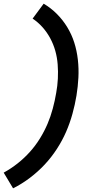

<svg xmlns="http://www.w3.org/2000/svg" viewBox="-53 -861 573 1042"><path d="M18 161 -33 76Q7 54 43 25.5Q79 -3 109.5 -37Q140 -71 164 -110Q188 -149 205 -189Q222 -229 233.5 -272Q245 -315 252 -357Q259 -395 261 -434Q263 -473 260 -511.5Q257 -550 247 -585.5Q237 -621 219.5 -653.5Q202 -686 178 -713Q154 -740 124 -760L184 -841Q223 -818 255.5 -785.5Q288 -753 312 -713.5Q336 -674 350 -630Q364 -586 369.5 -537.5Q375 -489 372.5 -440Q370 -391 362 -342Q354 -293 340 -242.5Q326 -192 305.5 -145Q285 -98 255.5 -52.5Q226 -7 189.5 32Q153 71 109.5 104Q66 137 18 161Z"/></svg>

Font: Iosevka Gothic
Style: Bold Italic
Weight: 700
Italic angle: -9°
Monospace: yes
Designer: Belleve Invis
Foundry: Belleve Invis
Version: Version 15.5.1; ttfautohint (v1.8.4)